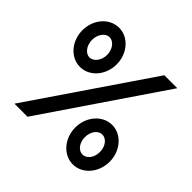

<svg xmlns="http://www.w3.org/2000/svg" viewBox="-188 -946 1142 1142"><g transform="rotate(45 382.5 -375.0)"><path d="M193 -430C273 -430 337 -504 337 -595C337 -686 273 -760 193 -760C113 -760 49 -686 49 -595C49 -504 113 -430 193 -430ZM583 -750 72 0H182L692 -750ZM193 -510C159 -510 130 -548 130 -595C130 -642 159 -680 193 -680C227 -680 257 -642 257 -595C257 -548 227 -510 193 -510ZM573 10C653 10 717 -65 717 -156C717 -247 653 -322 573 -322C492 -322 428 -247 428 -156C428 -65 492 10 573 10ZM572 -72C538 -72 509 -108 509 -156C509 -204 538 -240 572 -240C606 -240 635 -204 635 -156C635 -108 606 -72 572 -72Z"/></g></svg>

Font: Oakes Medium
Style: Regular
Weight: 500
Designer: Samuel Oakes
Foundry: Samuel Oakes
Version: Version 1.003;PS 001.003;hotconv 1.0.88;makeotf.lib2.5.64775